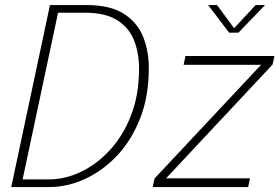

<svg xmlns="http://www.w3.org/2000/svg" viewBox="-20 -758 1132 778"><path d="M25.5 0 182.5 -737.5H330.5Q425.5 -737.5 480.5 -703Q535.5 -668.5 559.2 -610.8Q583 -553 583 -481.5Q583 -368.5 548.2 -279.2Q513.5 -190 454.8 -127.8Q396 -65.5 324.2 -32.8Q252.5 0 178.5 0ZM68 -14 54 -31H178Q243.5 -31 308 -61.8Q372.5 -92.5 426 -150.8Q479.5 -209 511.5 -292Q543.5 -375 543.5 -479.5Q543.5 -542 523.5 -593.5Q503.5 -645 455.5 -675.8Q407.5 -706.5 324 -706.5H198L219 -724ZM650.5 -35.5H993L985.5 0H599L606 -34.5L1039.5 -497L1041.5 -495.5H724L731.5 -531H1092L1084.5 -496.5L652 -34.5ZM823.5 -737.5H859.5L935 -635H920.5L1016 -737.5H1054L946 -625.5H908.5Z"/></svg>

Font: Epilogue ExtraLight
Style: Italic
Weight: 250
Italic angle: -12°
Designer: Tyler Finck
Foundry: Etcetera Type Co
Version: Version 2.112